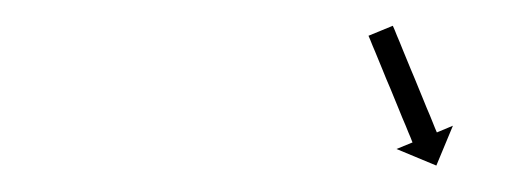

<svg xmlns="http://www.w3.org/2000/svg" viewBox="-20 -533 394 146"><path d="M279.1 -512.5C279 -512.8 278.9 -513.1 278.7 -513.4L260.2 -505.8C260.4 -505.5 260.5 -505.2 260.6 -504.9C261 -504 261.3 -503.2 261.7 -502.3C262.2 -501 262.8 -499.7 263.3 -498.3C264 -496.6 264.8 -494.9 265.5 -493.1C266.3 -491.1 267.2 -489 268 -487C268.9 -484.7 269.9 -482.4 270.8 -480.2C271.8 -477.7 272.8 -475.3 273.8 -472.8C274.9 -470.3 275.9 -467.8 277 -465.3C278 -462.7 279 -460.2 280.1 -457.7C281.1 -455.3 282.1 -452.8 283.1 -450.4C284.1 -448.1 285 -445.8 285.9 -443.5C286.8 -441.5 287.6 -439.4 288.5 -437.4C289.2 -435.7 289.9 -433.9 290.6 -432.2C291.2 -430.9 291.7 -429.5 292.3 -428.2C292.6 -427.3 293 -426.5 293.3 -425.6C293.4 -425.3 293.6 -425 293.7 -424.7L281.5 -419.7L311.8 -407.1L324.4 -437.4L312.2 -432.3C312.1 -432.6 311.9 -432.9 311.8 -433.2C311.5 -434.1 311.1 -435 310.7 -435.8C310.2 -437.2 309.6 -438.5 309.1 -439.8C308.4 -441.5 307.7 -443.3 307 -445C306.1 -447.1 305.3 -449.1 304.4 -451.1C303.5 -453.4 302.5 -455.7 301.6 -458C300.6 -460.4 299.6 -462.9 298.6 -465.3C297.5 -467.8 296.5 -470.4 295.5 -472.9C294.4 -475.4 293.4 -477.9 292.3 -480.5C291.3 -482.9 290.3 -485.3 289.3 -487.8C288.4 -490.1 287.4 -492.3 286.5 -494.6C285.6 -496.7 284.8 -498.7 284 -500.8C283.2 -502.5 282.5 -504.2 281.8 -506C281.3 -507.3 280.7 -508.6 280.2 -510C279.8 -510.8 279.5 -511.7 279.1 -512.5Z"/></svg>

Font: FRB American Cursive Just Arrows
Style: Bold Italic
Weight: 700
Italic angle: -25°
Version: Version 2.0;Modular Font Editor K font №1